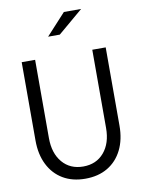

<svg xmlns="http://www.w3.org/2000/svg" viewBox="-101 -1006 802 1085"><g transform="rotate(-10 300.0 -463.5)"><path d="M300 11Q225.8 11 171.9 -21Q118 -53 88.5 -112Q59 -171 59 -251V-700H136V-251Q136 -163.5 180.5 -111.2Q225 -59 300 -59Q375 -59 419.5 -111.2Q464 -163.5 464 -251V-700H541V-251Q541 -171 511.5 -112Q482 -53 428.1 -21Q374.2 11 300 11ZM231 -816 343 -938H442L298 -816Z"/></g></svg>

Font: Red Hat Mono VF Light
Style: Regular
Weight: 300
Monospace: yes
Designer: Pentagram, MCKL
Foundry: Pentagram, MCKL
Version: Version 1.023